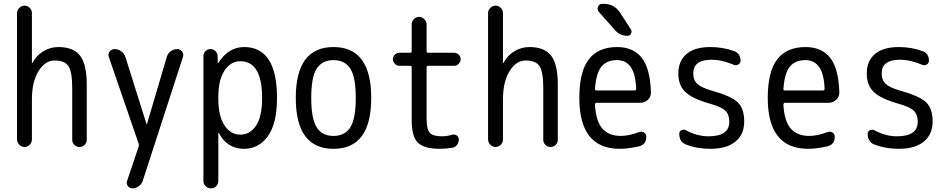

<svg xmlns="http://www.w3.org/2000/svg" viewBox="-20 -780 5040 1019"><path d="M70.3 -40V-710Q70.3 -725.6 82 -737.8Q93.8 -750 109.9 -750Q126 -750 137.7 -738.3Q149.4 -726.6 149.4 -710V-446.3Q149.4 -445.3 150.4 -445.3Q152.3 -445.3 152.3 -446.3Q171.9 -484.4 209 -507.3Q246.1 -530.3 290 -530.3Q369.1 -530.3 404.8 -484.9Q440.4 -439.5 440.4 -330.1V-38.1Q440.4 -22.5 429.2 -11.2Q418 0 401.9 0Q385.7 0 374.5 -11.2Q363.3 -22.5 363.3 -38.1V-311.5Q363.3 -399.4 343.3 -429.2Q323.2 -459 269.5 -459Q219.7 -459 184.6 -402.8Q149.4 -346.7 149.4 -252V-40Q149.4 -23.4 137.7 -11.7Q126 0 109.9 0Q93.8 0 82 -12.2Q70.3 -24.4 70.3 -40Z M715.8 -17.6 557.6 -477.5Q551.8 -492.2 561.5 -505.9Q571.3 -519.5 587.9 -519.5Q606.4 -519.5 622.6 -508.3Q638.7 -497.1 645.5 -477.5L757.8 -121.1Q757.8 -120.1 758.8 -120.1Q759.8 -120.1 759.8 -121.1L865.2 -477.5Q870.1 -496.1 885.7 -507.8Q901.4 -519.5 920.9 -519.5Q936.5 -519.5 946.3 -506.8Q956.1 -494.1 951.2 -478.5L737.3 180.7Q731.4 197.3 716.3 208.5Q701.2 219.7 682.6 219.7Q668 219.7 658.7 207.5Q649.4 195.3 654.3 180.7L715.8 -2Q718.8 -9.8 715.8 -17.6Z M1138.7 -264.6V-254.9Q1138.7 -164.1 1171.4 -114.7Q1204.1 -65.4 1254.9 -65.4Q1307.6 -65.4 1339.4 -113.8Q1371.1 -162.1 1371.1 -259.8Q1371.1 -455.1 1254.9 -455.1Q1204.1 -455.1 1171.4 -405.3Q1138.7 -355.5 1138.7 -264.6ZM1059.6 179.7V-483.4Q1059.6 -498 1070.8 -508.8Q1082 -519.5 1096.7 -519.5Q1112.3 -519.5 1123 -509.3Q1133.8 -499 1134.8 -483.4L1135.7 -446.3Q1135.7 -445.3 1136.7 -445.3Q1138.7 -445.3 1138.7 -446.3Q1192.4 -530.3 1275.4 -530.3Q1450.2 -530.3 1450.2 -259.8Q1450.2 -125 1401.9 -57.6Q1353.5 9.8 1275.4 9.8Q1185.5 9.8 1141.6 -74.2Q1141.6 -75.2 1139.6 -75.2Q1138.7 -75.2 1138.7 -74.2V179.7Q1138.7 196.3 1127.4 208Q1116.2 219.7 1100.1 219.7Q1084 219.7 1071.8 208Q1059.6 196.3 1059.6 179.7Z M1839.4 -415.5Q1810.5 -460.9 1750 -460.9Q1689.5 -460.9 1660.6 -415.5Q1631.8 -370.1 1631.8 -260.3Q1631.8 -150.4 1660.6 -104.5Q1689.5 -58.6 1750 -58.6Q1810.5 -58.6 1839.4 -104.5Q1868.2 -150.4 1868.2 -260.3Q1868.2 -370.1 1839.4 -415.5ZM1950.2 -260.3Q1950.2 9.8 1750 9.8Q1549.8 9.8 1549.8 -260.3Q1549.8 -530.3 1750 -530.3Q1950.2 -530.3 1950.2 -260.3Z M2099.6 -430.7Q2085.9 -430.7 2075.7 -441.4Q2065.4 -452.1 2065.4 -466.3Q2065.4 -480.5 2075.7 -490.2Q2085.9 -500 2099.6 -500H2156.2Q2165 -500 2165 -508.8V-650.4Q2165 -667 2176.8 -678.7Q2188.5 -690.4 2204.1 -690.4Q2219.7 -690.4 2231.9 -678.2Q2244.1 -666 2244.1 -650.4V-508.8Q2244.1 -500 2252.9 -500H2389.6Q2403.3 -500 2414.1 -490.2Q2424.8 -480.5 2424.8 -466.3Q2424.8 -452.1 2414.6 -441.4Q2404.3 -430.7 2389.6 -430.7H2252.9Q2244.1 -430.7 2244.1 -421.9V-150.4Q2244.1 -94.7 2260.7 -75.7Q2277.3 -56.6 2325.2 -56.6Q2350.6 -56.6 2381.8 -65.4Q2394.5 -68.4 2404.8 -60.5Q2415 -52.7 2415 -40Q2415 -24.4 2406.2 -11.7Q2397.5 1 2381.8 3.9Q2348.6 9.8 2315.4 9.8Q2231.4 9.8 2198.2 -22.5Q2165 -54.7 2165 -139.6V-421.9Q2165 -430.7 2156.2 -430.7Z M2570.3 -40V-710Q2570.3 -725.6 2582 -737.8Q2593.8 -750 2609.9 -750Q2626 -750 2637.7 -738.3Q2649.4 -726.6 2649.4 -710V-446.3Q2649.4 -445.3 2650.4 -445.3Q2652.3 -445.3 2652.3 -446.3Q2671.9 -484.4 2709 -507.3Q2746.1 -530.3 2790 -530.3Q2869.1 -530.3 2904.8 -484.9Q2940.4 -439.5 2940.4 -330.1V-38.1Q2940.4 -22.5 2929.2 -11.2Q2918 0 2901.9 0Q2885.7 0 2874.5 -11.2Q2863.3 -22.5 2863.3 -38.1V-311.5Q2863.3 -399.4 2843.3 -429.2Q2823.2 -459 2769.5 -459Q2719.7 -459 2684.6 -402.8Q2649.4 -346.7 2649.4 -252V-40Q2649.4 -23.4 2637.7 -11.7Q2626 0 2609.9 0Q2593.8 0 2582 -12.2Q2570.3 -24.4 2570.3 -40Z M3254.9 -460.9Q3200.2 -460.9 3171.9 -426.3Q3143.6 -391.6 3137.7 -307.6Q3137.7 -299.8 3146.5 -299.8H3346.7Q3355.5 -299.8 3356.4 -307.6Q3351.6 -460.9 3254.9 -460.9ZM3269.5 9.8Q3054.7 9.8 3054.7 -259.8Q3054.7 -400.4 3105 -465.3Q3155.3 -530.3 3254.9 -530.3Q3340.8 -530.3 3385.7 -473.6Q3430.7 -417 3434.6 -291Q3435.5 -266.6 3418.5 -250.5Q3401.4 -234.4 3377 -234.4H3146.5Q3138.7 -234.4 3137.7 -224.6Q3142.6 -136.7 3176.8 -97.7Q3210.9 -58.6 3275.4 -58.6Q3316.4 -58.6 3373 -79.1Q3386.7 -84 3398.4 -76.7Q3410.2 -69.3 3410.2 -54.7Q3410.2 -13.7 3373 -3.9Q3314.5 9.8 3269.5 9.8ZM3182.6 -759.8Q3240.2 -759.8 3271.5 -711.9L3328.1 -624Q3335 -614.3 3329.1 -602.1Q3323.2 -589.8 3309.6 -589.8Q3270.5 -589.8 3244.1 -620.1L3158.2 -716.8Q3147.5 -729.5 3153.8 -744.6Q3160.2 -759.8 3176.8 -759.8Z M3745.1 -230.5Q3653.3 -256.8 3616.7 -292.5Q3580.1 -328.1 3580.1 -389.6Q3580.1 -456.1 3623.5 -493.2Q3667 -530.3 3750 -530.3Q3816.4 -530.3 3876 -508.8Q3910.2 -496.1 3910.2 -458Q3910.2 -445.3 3898.9 -438Q3887.7 -430.7 3876 -435.5Q3812.5 -462.9 3754.9 -462.9Q3659.2 -462.9 3659.2 -389.6Q3659.2 -355.5 3680.2 -335.4Q3701.2 -315.4 3754.9 -299.8Q3860.4 -270.5 3895 -237.3Q3929.7 -204.1 3929.7 -135.3Q3929.7 -66.4 3882.8 -28.3Q3835.9 9.8 3750 9.8Q3679.7 9.8 3621.1 -12.7Q3585 -26.4 3585 -70.3Q3585 -83 3596.7 -88.9Q3608.4 -94.7 3620.1 -88.9Q3679.7 -56.6 3740.2 -56.6Q3851.6 -56.6 3850.6 -134.8Q3850.6 -171.9 3829.6 -192.4Q3808.6 -212.9 3745.1 -230.5Z M4254.9 -460.9Q4200.2 -460.9 4171.9 -426.3Q4143.6 -391.6 4137.7 -307.6Q4137.7 -299.8 4146.5 -299.8H4346.7Q4355.5 -299.8 4356.4 -307.6Q4351.6 -460.9 4254.9 -460.9ZM4269.5 9.8Q4054.7 9.8 4054.7 -259.8Q4054.7 -400.4 4105 -465.3Q4155.3 -530.3 4254.9 -530.3Q4340.8 -530.3 4385.7 -473.6Q4430.7 -417 4434.6 -291Q4435.5 -266.6 4418.5 -250.5Q4401.4 -234.4 4377 -234.4H4146.5Q4138.7 -234.4 4137.7 -224.6Q4142.6 -136.7 4176.8 -97.7Q4210.9 -58.6 4275.4 -58.6Q4316.4 -58.6 4373 -79.1Q4386.7 -84 4398.4 -76.7Q4410.2 -69.3 4410.2 -54.7Q4410.2 -13.7 4373 -3.9Q4314.5 9.8 4269.5 9.8Z M4745.1 -230.5Q4653.3 -256.8 4616.7 -292.5Q4580.1 -328.1 4580.1 -389.6Q4580.1 -456.1 4623.5 -493.2Q4667 -530.3 4750 -530.3Q4816.4 -530.3 4876 -508.8Q4910.2 -496.1 4910.2 -458Q4910.2 -445.3 4898.9 -438Q4887.7 -430.7 4876 -435.5Q4812.5 -462.9 4754.9 -462.9Q4659.2 -462.9 4659.2 -389.6Q4659.2 -355.5 4680.2 -335.4Q4701.2 -315.4 4754.9 -299.8Q4860.4 -270.5 4895 -237.3Q4929.7 -204.1 4929.7 -135.3Q4929.7 -66.4 4882.8 -28.3Q4835.9 9.8 4750 9.8Q4679.7 9.8 4621.1 -12.7Q4585 -26.4 4585 -70.3Q4585 -83 4596.7 -88.9Q4608.4 -94.7 4620.1 -88.9Q4679.7 -56.6 4740.2 -56.6Q4851.6 -56.6 4850.6 -134.8Q4850.6 -171.9 4829.6 -192.4Q4808.6 -212.9 4745.1 -230.5Z"/></svg>

Font: Rounded Mgen+ 1m regular
Style: Regular
Weight: 400
Designer: [Source Han Sans]
Ryoko NISHIZUKA  (kana & ideographs); Paul D. Hunt (Latin, Greek & Cyrillic); Wenlong ZHANG  (bopomofo
Version: Version 1.059.20150602